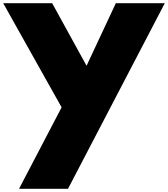

<svg xmlns="http://www.w3.org/2000/svg" viewBox="-50 -790 1050 1200"><path d="M674 -770 491 -379 276 -770H-30L335 -119L69 390H375L980 -770Z"/></svg>

Font: Hussar Dziwak
Style: Regular
Weight: 400
Version: Version 1.022